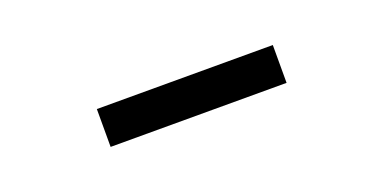

<svg xmlns="http://www.w3.org/2000/svg" viewBox="-19 -793 637 319"><g transform="rotate(-20 299.5 -633.5)"><path d="M144 -600.1V-667H455.1V-600.1Z"/></g></svg>

Font: Quantico
Style: Regular
Weight: 400
Designer: Matt Desmond
Foundry: MADtype
Version: Version 2.002